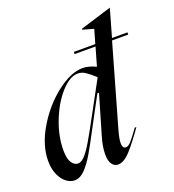

<svg xmlns="http://www.w3.org/2000/svg" viewBox="-140 -873 899 993"><g transform="rotate(-20 309.5 -376.5)"><path d="M442 -614 464 -690 404 -707V-712L576 -765H577L534 -614H619V-602H530L403 -157Q390 -111 390 -88Q390 -58 409 -58Q422 -58 437.5 -75Q453 -92 486 -138H495Q446 -68 409.5 -28Q373 12 341 12Q321 12 308 -5.5Q295 -23 295 -60Q295 -103 311 -156L374 -371H365L315 -278L283 -218Q237 -130 210.5 -85.5Q184 -41 157.5 -14.5Q131 12 102 12Q78 12 56 -5Q34 -22 20 -54Q6 -86 6 -129Q6 -215 60.5 -306.5Q115 -398 193.5 -459Q272 -520 337 -520Q370 -520 410 -501L439 -602H324V-614ZM148 -64Q166 -64 186 -85.5Q206 -107 231.5 -150.5Q257 -194 305 -283L395 -449Q364 -477 345 -489.5Q326 -502 304 -502Q260 -502 212 -449Q164 -396 131.5 -314Q99 -232 99 -153Q99 -107 113.5 -85.5Q128 -64 148 -64Z"/></g></svg>

Font: Nyght Serif Italic
Style: Regular
Weight: 400
Italic angle: -16°
Designer: Maksym Kobuzan
Version: Version 0.410